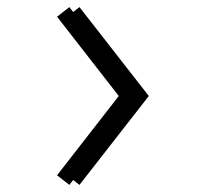

<svg xmlns="http://www.w3.org/2000/svg" viewBox="-20 -548 572 540"><path d="M203.5 -28 168.5 -55 342.5 -278 168.5 -501 203.5 -528 398.5 -278ZM175 -28 140.5 -55 314 -278 140.5 -501 175 -528 370 -278Z"/></svg>

Font: Spartan Thin Light
Style: Regular
Weight: 300
Version: Version 1.004